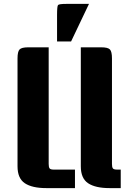

<svg xmlns="http://www.w3.org/2000/svg" viewBox="-20 -966 676 986"><path d="M230 -723V-124Q230 -108 234.5 -101.5Q239 -95 257 -95H365V0H218Q145 0 107.5 -25Q70 -50 70 -112V-666Q70 -701 80.5 -712Q91 -723 125 -723ZM395 -723H500Q534 -723 544.5 -712Q555 -701 555 -666V-124Q555 -108 559.5 -101.5Q564 -95 582 -95H600V0H543Q470 0 432.5 -25Q395 -50 395 -112ZM273 -753V-889Q273 -934 278 -940Q283 -946 321 -946H437L345 -753Z"/></svg>

Font: Keania One
Style: Regular
Weight: 400
Designer: Julia Petretta
Foundry: Julia Petretta
Version: Version 1.003